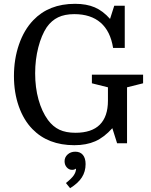

<svg xmlns="http://www.w3.org/2000/svg" viewBox="-20 -750 793 1005"><path d="M375 -55Q460 -55 502.5 -97.5Q545 -140 545 -223V-293L461 -314V-359H729V-314L645 -293V0H593L568 -79Q525 -31 478.5 -10.5Q432 10 369 10Q232 10 150 -74Q104 -121 78.5 -193Q53 -265 53 -352Q53 -441 79.5 -517.5Q106 -594 154 -644Q195 -687 249.5 -708.5Q304 -730 373 -730Q433 -730 476 -711.5Q519 -693 556 -651L578 -720H633V-499H572Q558 -587 506.5 -631.5Q455 -676 369 -676Q319 -676 284.5 -659.5Q250 -643 225 -608Q197 -566 180.5 -502Q164 -438 164 -366Q164 -292 181.5 -229Q199 -166 231 -122Q257 -87 291 -71Q325 -55 375 -55ZM374 44Q400 44 414 61Q428 78 428 109Q428 148 408.5 178.5Q389 209 347 235L325 208Q354 185 365.5 168.5Q377 152 378 135L375 133Q371 139 357 139Q341 139 329.5 126Q318 113 318 94Q318 73 334 58.5Q350 44 374 44Z"/></svg>

Font: Domine
Style: Regular
Weight: 400
Designer: Pablo Impallari, Rodrigo Fuenzalida, Brenda Gallo
Foundry: Pablo Impallari, Rodrigo Fuenzalida, Brenda Gallo
Version: Version 2.000;September 19, 2022;FontCreator 14.0.0.2877 64-